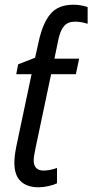

<svg xmlns="http://www.w3.org/2000/svg" viewBox="-20 -785 392 815"><path d="M41 -94Q41 -124 50 -167L114 -470H49L57 -512L129 -540L143 -603Q160 -684 193 -724.5Q226 -765 292 -765Q322 -765 352 -755V-684Q325 -693 298 -693Q268 -693 252 -674.5Q236 -656 228 -618L211 -536H316L302 -470H197L132 -162Q123 -119 123 -105Q123 -61 165 -61Q191 -61 222 -72V-7Q208 0 185.5 5Q163 10 144 10Q95 10 68 -15.5Q41 -41 41 -94Z"/></svg>

Font: Noto Sans UI Narrow
Style: Italic
Weight: 400
Width: 4
Italic angle: -12°
Designer: Monotype Design Team
Foundry: Monotype Imaging Inc.
Version: Version 1.001